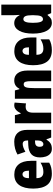

<svg xmlns="http://www.w3.org/2000/svg" viewBox="1038 -1838 810 2926"><g transform="rotate(-90 1443.0 -375.0)"><path d="M246 -562Q345 -562 400 -497Q455 -432 455 -310V-225H191Q191 -170 214 -144.5Q237 -119 285 -119Q323 -119 356 -129Q389 -139 427 -162V-30Q391 -9 350 0.5Q309 10 261 10Q141 10 86.5 -63Q32 -136 32 -274Q32 -413 86 -487.5Q140 -562 246 -562ZM250 -437Q225 -437 208 -415Q191 -393 191 -339H305Q305 -392 290 -414.5Q275 -437 250 -437Z M748 -563Q831 -563 879 -513.5Q927 -464 927 -363V0H810L783 -73H780Q753 -31 721.5 -10.5Q690 10 638 10Q591 10 562 -16Q533 -42 520 -83Q507 -124 507 -169Q507 -258 554.5 -301.5Q602 -345 693 -349L765 -352V-366Q765 -434 712 -434Q665 -434 593 -393L551 -513Q592 -537 641.5 -550Q691 -563 748 -563ZM735 -245Q669 -242 669 -176Q669 -119 708 -119Q732 -119 748.5 -141Q765 -163 765 -198V-247Z M1298 -563Q1308 -563 1318 -562Q1328 -561 1343 -557L1330 -383Q1311 -389 1280 -389Q1232 -389 1210.5 -360.5Q1189 -332 1189 -278V0H1027V-553H1151L1174 -465H1182Q1192 -488 1208.5 -510.5Q1225 -533 1248 -548Q1271 -563 1298 -563Z M1679 -563Q1751 -563 1791 -510Q1831 -457 1831 -360V0H1669V-308Q1669 -363 1660 -391Q1651 -419 1621 -419Q1587 -419 1575 -383Q1563 -347 1563 -253V0H1401V-553H1528L1546 -485H1555Q1593 -563 1679 -563Z M2126 -562Q2225 -562 2280 -497Q2335 -432 2335 -310V-225H2071Q2071 -170 2094 -144.5Q2117 -119 2165 -119Q2203 -119 2236 -129Q2269 -139 2307 -162V-30Q2271 -9 2230 0.5Q2189 10 2141 10Q2021 10 1966.5 -63Q1912 -136 1912 -274Q1912 -413 1966 -487.5Q2020 -562 2126 -562ZM2130 -437Q2105 -437 2088 -415Q2071 -393 2071 -339H2185Q2185 -392 2170 -414.5Q2155 -437 2130 -437Z M2559 10Q2480 10 2437 -67.5Q2394 -145 2394 -278Q2394 -411 2437 -487Q2480 -563 2554 -563Q2592 -563 2622 -544Q2652 -525 2674 -482H2679Q2677 -520 2675.5 -546Q2674 -572 2674 -588V-760H2836V0H2706L2683 -54H2674Q2648 -20 2623.5 -5Q2599 10 2559 10ZM2612 -125Q2645 -125 2659.5 -158Q2674 -191 2674 -265V-297Q2674 -363 2659.5 -393.5Q2645 -424 2613 -424Q2558 -424 2558 -280Q2558 -125 2612 -125Z"/></g></svg>

Font: Noto Sans Gurmukhi ExtraCondensed Black
Style: Regular
Weight: 900
Width: 2
Designer: Jelle Bosma - Monotype Design Team
Foundry: Monotype Imaging Inc.
Version: Version 2.004; ttfautohint (v1.8.4.7-5d5b)